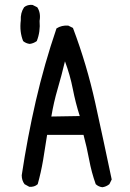

<svg xmlns="http://www.w3.org/2000/svg" viewBox="-20 -788 540 798"><path d="M405.3 -9.8Q389.6 -11.7 377.9 -22.5Q360.4 -71.3 350.6 -124Q340.8 -176.8 327.1 -227.5H175.8Q168 -174.8 159.2 -123Q150.4 -71.3 136.7 -22.5Q123 -9.8 101.6 -11.7L82 -22.5Q70.3 -38.1 70.3 -59.6Q93.8 -215.8 128.9 -368.7Q164.1 -521.5 214.8 -669.9Q236.3 -683.6 263.7 -681.6L283.2 -671.9Q340.8 -519.5 376 -359.9Q411.1 -200.2 444.3 -42L434.6 -22.5Q420.9 -11.7 405.3 -9.8ZM311.5 -305.7Q293.9 -360.4 282.7 -418Q271.5 -475.6 250 -533.2Q236.3 -475.6 219.7 -418.9Q203.1 -362.3 193.4 -303.7ZM103.5 -605.5Q87.9 -607.4 76.2 -617.2Q60.5 -656.2 66.4 -703.1Q64.5 -734.4 80.1 -757.8Q93.8 -769.5 115.2 -767.6L134.8 -757.8Q150.4 -734.4 144.5 -701.2Q148.4 -656.2 132.8 -617.2Q119.1 -607.4 103.5 -605.5Z"/></svg>

Font: JasonHandwriting1
Style: Regular
Weight: 400
Version: Version 1.48.20